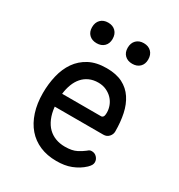

<svg xmlns="http://www.w3.org/2000/svg" viewBox="-184 -902 968 1036"><g transform="rotate(30 300.0 -383.5)"><path d="M459 -132Q478 -132 490.5 -118.5Q503 -105 503 -88Q503 -79 498.5 -70.5Q494 -62 482 -50Q466 -35 448 -24Q430 -13 409.5 -5Q389 3 366.5 6.5Q344 10 319 10Q261 10 215.5 -9.5Q170 -29 138.5 -65.5Q107 -102 90 -154.5Q73 -207 73 -272Q73 -329 85.5 -381.5Q98 -434 125.5 -473.5Q153 -513 197 -536.5Q241 -560 305 -560Q365 -560 405 -539.5Q445 -519 469.5 -482Q494 -445 504.5 -395.5Q515 -346 515 -287Q515 -269 502 -254.5Q489 -240 468 -240H165Q169 -200 182 -169.5Q195 -139 215 -119.5Q235 -100 261.5 -90Q288 -80 320 -80Q365 -80 391.5 -94Q418 -108 433 -120Q441 -127 446 -129.5Q451 -132 459 -132ZM165 -320H409Q414 -320 419.5 -326Q425 -332 425 -353Q425 -374 417 -395Q409 -416 393.5 -432.5Q378 -449 355.5 -459.5Q333 -470 305 -470Q274 -470 249.5 -459Q225 -448 207.5 -428Q190 -408 179.5 -380.5Q169 -353 165 -320ZM411 -649Q382 -649 364.5 -666Q347 -683 347 -712Q347 -742 364.5 -759.5Q382 -777 411 -777Q440 -777 457.5 -759.5Q475 -742 475 -712Q475 -683 457.5 -666Q440 -649 411 -649ZM189 -649Q160 -649 142.5 -666Q125 -683 125 -712Q125 -742 142.5 -759.5Q160 -777 189 -777Q218 -777 235.5 -759.5Q253 -742 253 -712Q253 -683 235.5 -666Q218 -649 189 -649Z"/></g></svg>

Font: Maple Mono Normal
Style: Regular
Weight: 400
Monospace: yes
Designer: subframe7536
Version: Version 7.000